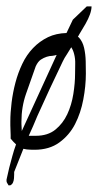

<svg xmlns="http://www.w3.org/2000/svg" viewBox="-25 -460 309 591"><path d="M-4.9 92.8Q2.9 55.7 12.7 21.5Q17.6 2.9 24.4 -15.6Q16.6 -22.5 7.8 -33.2V-43.9Q7.8 -50.8 7.3 -59.1Q6.8 -67.4 6.8 -74.2V-85.9Q6.8 -113.3 10.7 -144.5Q14.6 -175.8 22.5 -205.6Q30.3 -235.4 43.5 -263.2Q56.6 -291 76.7 -312Q96.7 -333 123 -345.7Q147.5 -357.4 179.7 -358.4L199.2 -399.4L242.2 -440.4H256.8Q256.8 -429.7 252 -416Q247.1 -402.3 238.3 -386.7Q229.5 -371.1 219.7 -355.5Q217.8 -351.6 214.8 -346.7L217.8 -344.7Q229.5 -332 233.9 -312.5Q238.3 -293 238.8 -271.5Q239.3 -250 239.3 -233.4Q239.3 -195.3 231.4 -153.8Q223.6 -112.3 206.1 -78.1Q188.5 -43.9 157.7 -21.5Q127 1 81.1 1Q67.4 1 57.6 0Q51.8 -1 46.9 -2Q33.2 33.2 18.6 69.3V76.2Q18.6 81.1 18.1 88.4Q17.6 95.7 15.1 101.6Q12.7 107.4 6.8 110.4Q6.8 110.4 5.9 110.4H2H1Q1 109.4 -2 105Q-4.9 100.6 -4.9 97.7ZM85 -42Q122.1 -42 145.5 -61Q168.9 -80.1 182.1 -108.4Q195.3 -136.7 200.7 -170.4Q206.1 -204.1 206.1 -233.4Q206.1 -247.1 206.5 -263.2Q207 -279.3 203.1 -293.9Q200.2 -305.7 194.3 -314.5Q187.5 -303.7 181.6 -293.9Q172.9 -281.2 168 -270.5Q127.9 -187.5 89.8 -102.5Q77.1 -71.3 63.5 -42ZM135.7 -288.1Q127.9 -288.1 118.7 -285.2Q109.4 -282.2 100.6 -276.4Q91.8 -270.5 85 -255.9Q69.3 -211.9 55.2 -171.4Q41 -130.9 41 -85.9V-78.1Q41 -74.2 41.5 -68.4Q42 -62.5 42 -57.6V-56.6L149.4 -291Q143.6 -289.1 135.7 -288.1ZM165 -324.2V-326.2Z"/></svg>

Font: Zeyada
Style: Regular
Weight: 400
Version: Version 1.002 2010